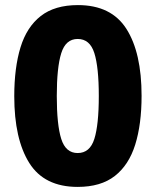

<svg xmlns="http://www.w3.org/2000/svg" viewBox="-20 -722 612 754"><path d="M536 -346Q536 -234 511 -154Q486 -74 431 -31Q376 12 285 12Q154 12 95 -82Q36 -176 36 -344Q36 -456 60.5 -536Q85 -616 140 -659Q195 -702 286 -702Q417 -702 476.5 -608.5Q536 -515 536 -346ZM203 -345Q203 -232 220.5 -176.5Q238 -121 285 -121Q333 -121 350.5 -176.5Q368 -232 368 -345Q368 -458 350.5 -513.5Q333 -569 285 -569Q238 -569 220.5 -513Q203 -457 203 -345Z"/></svg>

Font: Noto Sans Kannada ExtraBold
Style: Regular
Weight: 800
Designer: Jelle Bosma - Monotype Design Team
Foundry: Monotype Imaging Inc.
Version: Version 2.005; ttfautohint (v1.8.4.7-5d5b)